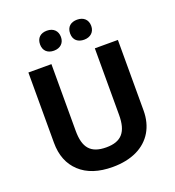

<svg xmlns="http://www.w3.org/2000/svg" viewBox="-161 -1044 1079 1181"><g transform="rotate(-20 378.0 -453.5)"><path d="M211.4 -851.1C211.4 -810.1 237.8 -786.1 279.3 -786.1C321.8 -786.1 348.1 -812 348.1 -851.1C348.1 -890.6 322.3 -917 279.3 -917C237.8 -917 211.4 -893.6 211.4 -851.1ZM408.2 -851.1C408.2 -806.6 438 -786.1 477.1 -786.1C518.6 -786.1 546.4 -811.5 546.4 -851.1C546.4 -892.1 519.5 -917 477.1 -917C438 -917 408.2 -896.5 408.2 -851.1ZM520 -713.9V-277.8C520 -167 478 -117.2 378.9 -117.2C276.9 -117.2 235.8 -167 235.8 -276.9V-713.9H85V-253.9C85 -172.4 110.4 -107.9 161.1 -61C211.9 -13.7 283.2 9.8 375 9.8C436 9.8 488.8 -1 533.2 -22C622.6 -64.5 670.9 -146.5 670.9 -252V-713.9Z"/></g></svg>

Font: Noto Reveo Sans
Style: Bold
Weight: 700
Designer: Monotype Design team
Foundry: Monotype Imaging Inc.
Version: Version 1.04